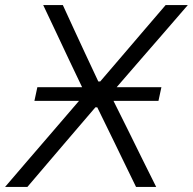

<svg xmlns="http://www.w3.org/2000/svg" viewBox="-33 -733 756 753"><path d="M-13 0Q27.5 -47.5 70.8 -97.8Q114 -148 161 -202.5L277 -337.5H102L113.5 -391H289L237.5 -499Q214 -549 189.5 -601Q165 -653 136.5 -713H213.5Q236.5 -662.5 258.8 -614.5Q281 -566.5 301 -523.5L352.5 -413.5H360L456 -525.5Q493 -569 534.2 -617Q575.5 -665 616.5 -713H703.5Q655 -657 611 -606Q567 -555 528 -510.5L424.5 -391H600L588.5 -337.5H412L470.5 -220Q499 -162 525.2 -109Q551.5 -56 579.5 0H500.5Q477 -48.5 455.2 -93Q433.5 -137.5 414 -178L348.5 -312H341L225 -176.5Q188.5 -133.5 152.2 -91.2Q116 -49 74.5 0Z"/></svg>

Font: Commissioner Light
Style: Italic
Weight: 300
Italic angle: -12°
Designer: Kostas Bartsokas
Foundry: Kostas Bartsokas
Version: Version 1.000; ttfautohint (v1.8.3)